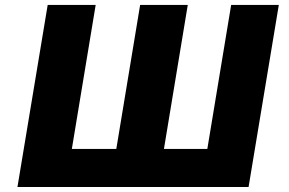

<svg xmlns="http://www.w3.org/2000/svg" viewBox="-20 -747 1154 767"><path d="M170.5 -727.3H362.2L267 -152H444.6L539.8 -727.3H730.1L634.9 -152H808.2L903.4 -727.3H1093.8L973 0H49.7Z"/></svg>

Font: Karasuma Gothic
Style: Italic
Weight: 900
Italic angle: -9.39999°
Designer: Rasmus Andersson / Ryoko Nishizuka
Foundry: Genbu
Version: Version 1.00